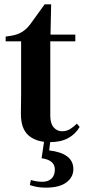

<svg xmlns="http://www.w3.org/2000/svg" viewBox="-20 -639 394 882"><path d="M209 14Q147 14 111.5 -16.5Q76 -47 76 -116Q76 -140 76.5 -161.5Q77 -183 77 -212V-449H6V-471L33 -475Q62 -480 82.5 -493Q103 -506 120 -529L185 -619H215L212 -480H326V-449H211V-108Q211 -72 226.5 -54Q242 -36 265 -36Q285 -36 301 -45.5Q317 -55 333 -71L346 -56Q327 -23 293 -4.5Q259 14 209 14ZM171 88 184 1H212L206 52Q317 65 317 138Q317 175 285 199Q253 223 190 223Q167 223 149 219.5Q131 216 117 211L122 188Q136 192 148.5 194Q161 196 174 196Q202 196 217 181Q232 166 232 140Q232 96 171 88Z"/></svg>

Font: DM Serif Text
Style: Regular
Weight: 400
Designer: Colophon Foundry, Frank Grießhammer
Foundry: Colophon Foundry
Version: Version 5.200; ttfautohint (v1.8.3)